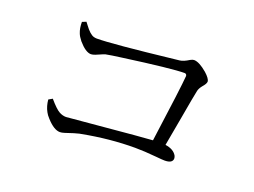

<svg xmlns="http://www.w3.org/2000/svg" viewBox="-85 -795 1170 886"><g transform="rotate(20 500.0 -352.0)"><path d="M188.5 -602.5 208 -610.4Q210.9 -606.4 217.8 -597.7Q244.1 -561.5 264.6 -555.7Q272.5 -553.7 279.3 -553.7Q353.5 -553.7 647.5 -586.9Q664.1 -588.9 673.8 -589.8Q691.4 -591.8 717.8 -608.4Q728.5 -614.3 735.4 -614.3Q760.7 -614.3 800.8 -580.1Q827.1 -556.6 828.1 -542Q828.1 -531.2 811.5 -512.7Q799.8 -498 796.9 -485.4Q791 -459 770.5 -341.8Q753.9 -248 745.1 -201.2Q787.1 -195.3 801.8 -168Q804.7 -161.1 804.7 -154.3Q802.7 -131.8 765.6 -131.8Q753.9 -131.8 723.6 -134.8Q663.1 -140.6 618.2 -140.6Q493.2 -140.6 361.3 -115.2Q357.4 -114.3 355.5 -114.3Q336.9 -110.4 288.1 -93.8Q275.4 -89.8 266.6 -89.8Q237.3 -89.8 200.2 -130.9Q187.5 -144.5 181.6 -156.2Q168 -180.7 165 -212.9L183.6 -223.6Q217.8 -183.6 236.3 -173.8Q252.9 -165 269.5 -165Q276.4 -165 595.7 -194.3Q652.3 -199.2 683.6 -201.2Q721.7 -477.5 725.6 -532.2Q724.6 -542 715.8 -543Q652.3 -543 418 -510.7Q366.2 -503.9 341.8 -499Q336.9 -498 298.8 -481.4Q286.1 -476.6 278.3 -476.6Q252 -476.6 216.8 -517.6Q202.1 -536.1 197.3 -549.8Q188.5 -571.3 188.5 -602.5Z"/></g></svg>

Font: GenYoMin JP Regular
Style: Regular
Weight: 400
Version: Version 1.001;PS 1;hotconv 16.6.51;makeotf.lib2.5.65220 DEVE